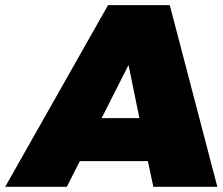

<svg xmlns="http://www.w3.org/2000/svg" viewBox="-40 -721 859 741"><path d="M-20 0 377 -701.2H615.2L798.8 0H551.8L530.8 -99.1H268.1L217.8 0ZM352.1 -265.1H498L456.1 -470.2Z"/></svg>

Font: Trueno Black
Style: Italic
Weight: 900
Designer: Julieta Ulanovsky
Foundry: Julieta Ulanovsky
Version: Version 3.001b | FøM Fix